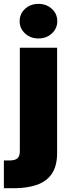

<svg xmlns="http://www.w3.org/2000/svg" viewBox="-57 -787 367 1011"><path d="M47.4 -535.6H243.7V18.6Q243.7 86.9 216.1 127.7Q188.5 168.5 137.2 186.3Q85.9 204.1 15.1 204.1H-36.6V58.1H-9.8Q22.5 58.1 34.9 46.6Q47.4 35.2 47.4 9.8ZM145.5 -584.5Q103.5 -584.5 75 -610.8Q46.4 -637.2 46.4 -675.3Q46.4 -714.4 75 -740.5Q103.5 -766.6 145.5 -766.6Q187.5 -766.6 216.1 -740.5Q244.6 -714.4 244.6 -675.3Q244.6 -637.2 216.1 -610.8Q187.5 -584.5 145.5 -584.5Z"/></svg>

Font: Inter 20pt Black
Style: Regular
Weight: 900
Version: Version 4.001;git-66647c0bb